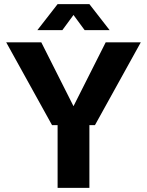

<svg xmlns="http://www.w3.org/2000/svg" viewBox="-20 -910 712 930"><path d="M232 -304 10 -705H180L355 -358H317L492 -705H662L440 -304ZM259 0V-351H413V0ZM161 -764 259 -890H413L511 -764H390L307 -877H365L282 -764Z"/></svg>

Font: TikTok Sans 24pt
Style: Bold
Weight: 700
Version: Version 4.000